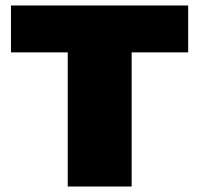

<svg xmlns="http://www.w3.org/2000/svg" viewBox="-20 -680 726 700"><path d="M666 -489H460V0H227V-489H20V-660H460H666Z"/></svg>

Font: Work Sans Black
Style: Regular
Weight: 900
Designer: Wei Huang
Foundry: Wei Huang
Version: Version 1.500